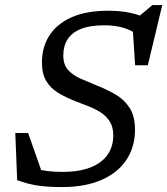

<svg xmlns="http://www.w3.org/2000/svg" viewBox="-20 -748 678 778"><path d="M538.5 -606Q514 -625 480.8 -635.2Q447.5 -645.5 402 -645.5Q343.5 -645.5 307 -630.5Q270.5 -615.5 253.5 -588.2Q236.5 -561 236.5 -523.5Q236.5 -486.5 255.5 -465Q274.5 -443.5 306.2 -429.5Q338 -415.5 376 -400Q414 -385 448.8 -364.8Q483.5 -344.5 505.2 -311Q527 -277.5 527 -222Q527 -152.5 492.2 -100.2Q457.5 -48 391.5 -19Q325.5 10 230.5 10Q169 10 128.5 3.2Q88 -3.5 49.5 -18L42 -209H94L159.5 -22.5L123 -64.5Q147 -58 173.2 -54.8Q199.5 -51.5 233 -51.5Q301.5 -51.5 347.2 -69.8Q393 -88 416 -121.2Q439 -154.5 439 -199Q439 -233 425.2 -255Q411.5 -277 389 -291.8Q366.5 -306.5 339 -317.2Q311.5 -328 284 -338.5Q247.5 -353 217 -371Q186.5 -389 168.2 -418.5Q150 -448 150 -495.5Q150 -557 180 -604Q210 -651 269.8 -677.8Q329.5 -704.5 419 -704.5Q467 -704.5 507.2 -696.2Q547.5 -688 585 -668L536 -676L597.5 -727.5H637.5L579 -483.5H527.5L517.5 -637.5Z"/></svg>

Font: Newsreader 10pt
Style: Italic
Weight: 400
Italic angle: -17°
Version: Version 1.003